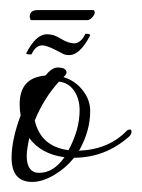

<svg xmlns="http://www.w3.org/2000/svg" viewBox="-20 -343 281 381"><path d="M44 18Q3 18 3 -30Q3 -66 21 -114Q20 -119 19.5 -124.5Q19 -130 19 -136Q19 -189 70 -193Q83 -209 94 -209Q112 -209 112 -199Q112 -196 109 -193L106 -190Q129 -183 144 -164Q159 -145 159 -123Q159 -84 138 -46L136 -44Q195 -46 231 -83Q234 -86 238 -86Q241 -86 241 -81Q241 -76 235 -71Q188 -30 127 -30Q110 -9 87 4.5Q64 18 44 18ZM116 -45Q138 -86 138 -124Q138 -147 127 -163Q116 -179 97 -181Q67 -148 49 -104Q61 -52 116 -45ZM58 0Q86 0 108 -31Q62 -37 38 -69Q36 -59 34.5 -50Q33 -41 33 -34Q33 0 58 0ZM113 -234Q109 -234 104.5 -236.5Q100 -239 90 -244Q72 -253 64 -253Q51 -253 43 -236Q43 -235 40 -235Q32 -235 32 -237Q51 -275 73 -275Q79 -275 85 -273.5Q91 -272 101 -266Q116 -257 127 -257Q140 -257 149 -275Q149 -276 151 -276Q159 -276 159 -273Q137 -230 113 -234ZM41 -303Q39 -307 39 -310Q39 -323 55 -323H166Q168 -321 168 -318Q168 -314 163 -308.5Q158 -303 153 -303Z"/></svg>

Font: Passions Conflict
Style: Regular
Weight: 400
Designer: Robert E. Leuschke
Foundry: Robert E. Leuschke
Version: Version 1.010; ttfautohint (v1.8.3)